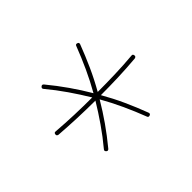

<svg xmlns="http://www.w3.org/2000/svg" viewBox="-103 -822 752 752"><g transform="rotate(45 273.0 -446.0)"><path d="M95.7 -321.8Q90.3 -328.1 97.2 -334Q136.2 -366.2 176.5 -394.3Q216.8 -422.4 258.3 -446.8Q215.3 -471.2 170.7 -491.7Q126 -512.2 80.1 -529.8Q72.3 -532.2 75.2 -540.5Q77.6 -548.3 85.9 -545.4Q132.3 -527.8 177.7 -507.3Q223.1 -486.8 266.6 -461.9Q266.6 -509.3 265.1 -557.6Q263.7 -606 259.3 -656.2Q258.3 -664.1 267.1 -665Q274.4 -666 276.4 -657.7Q280.8 -606.9 282.5 -558.3Q284.2 -509.8 284.2 -461.9Q327.6 -486.8 372.8 -507.3Q418 -527.8 464.8 -545.4Q473.1 -548.3 475.6 -540.5Q478.5 -532.2 470.7 -529.8Q424.8 -512.2 380.1 -491.7Q335.4 -471.2 292.5 -446.8Q334 -422.4 374 -394.3Q414.1 -366.2 453.1 -334Q460 -328.1 454.6 -321.8Q448.7 -314.9 442.4 -320.3Q404.3 -352.1 364.5 -379.6Q324.7 -407.2 284.2 -431.6Q283.7 -331.1 276.4 -234.4Q274.4 -226.1 267.1 -227.1Q258.3 -228 259.3 -235.8Q263.2 -284.7 264.9 -333.5Q266.6 -382.3 266.6 -431.6Q226.1 -407.2 186 -379.6Q146 -352.1 107.9 -320.3Q101.6 -314.9 95.7 -321.8Z"/></g></svg>

Font: Mikhak-FD Thin
Style: Regular
Weight: 100
Designer: Amin Abedi
Version: Version 3.2